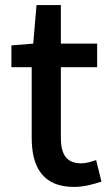

<svg xmlns="http://www.w3.org/2000/svg" viewBox="-20 -723 436 757"><path d="M272 14C312 14 350 3 380 -7L359 -92C343 -86 319 -79 301 -79C243 -79 220 -113 220 -179V-458H363V-551H220V-703H124L111 -551L25 -544V-458H105V-180C105 -64 149 14 272 14Z"/></svg>

Font: GenYoGothic2 TW M
Style: Regular
Weight: 500
Version: Version 2.100;PS 2.1;hotconv 16.6.51;makeotf.lib2.5.65220 DE